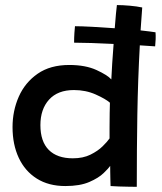

<svg xmlns="http://www.w3.org/2000/svg" viewBox="-20 -736 638 758"><path d="M416.5 -1.5Q416 -9.5 415.8 -25.2Q415.5 -41 415.2 -56.8Q415 -72.5 415 -81Q409 -72 389.2 -52.8Q369.5 -33.5 332.5 -17.5Q295.5 -1.5 238 -1.5Q172 -1.5 125.2 -31Q78.5 -60.5 54 -113Q29.5 -165.5 29.5 -234Q29.5 -298.5 54.2 -354.5Q79 -410.5 128.8 -445Q178.5 -479.5 253.5 -479.5Q317.5 -479.5 361 -459.5Q404.5 -439.5 419.5 -422.5Q420.5 -448 423 -485.8Q425.5 -523.5 428.5 -562.5Q382.5 -565 341 -566.2Q299.5 -567.5 272.5 -567.5Q272.5 -587.5 273.8 -606.5Q275 -625.5 276 -632.5Q300.5 -632.5 343.8 -630.2Q387 -628 433 -624.5Q435.5 -657 437.8 -681.8Q440 -706.5 441.5 -716Q464 -716 492.2 -713.5Q520.5 -711 541.5 -706.5Q538 -661.5 535 -616Q575.5 -611.5 594 -608.5Q595 -596 594.5 -581.2Q594 -566.5 592.5 -553Q566 -555 532 -557Q524.5 -421 522.2 -283.2Q520 -145.5 520 1.5Q511 1.5 490.5 1.2Q470 1 448.8 0.2Q427.5 -0.5 416.5 -1.5ZM267.5 -111Q308 -111 337.2 -125.5Q366.5 -140 385.2 -158.5Q404 -177 412.5 -189.5Q412.5 -204.5 412.5 -233.2Q412.5 -262 413 -289.8Q413.5 -317.5 414 -330.5Q397 -345.5 357.8 -363Q318.5 -380.5 272 -380.5Q208 -380.5 173.8 -342.8Q139.5 -305 139.5 -242Q139.5 -177.5 172.5 -144.2Q205.5 -111 267.5 -111Z"/></svg>

Font: Grandstander Medium
Style: Regular
Weight: 500
Designer: Tyler Finck
Foundry: Etcetera Type Co
Version: Version 1.200; ttfautohint (v1.8.3)